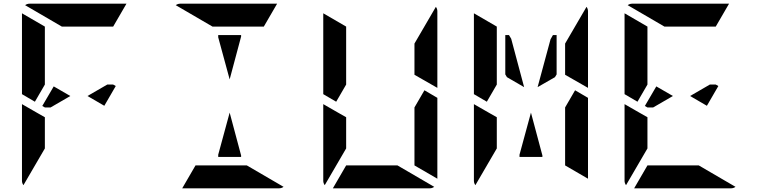

<svg xmlns="http://www.w3.org/2000/svg" viewBox="-20 -1020 4120 1040"><path d="M271 -552 361 -500 254 -438H223L209 -446ZM223 -302V-216L107 -17Q99 -28 99 -41V-456L158 -422L186 -406L223 -385ZM169 -469 99 -510V-948L223 -876V-698V-590V-562ZM315 -876 116 -992Q127 -1000 140 -1000H346H470H665L593 -876H554H470H346ZM607 -554 545 -447 454 -500 561 -562H593Z M1162 -818V-830H1286V-822L1224 -590ZM1131 -876 932 -992Q943 -1000 956 -1000H1162H1286H1481L1409 -876H1370H1286H1162ZM1286 -178V-170H1162V-182L1224 -410ZM1317 -124 1516 -8Q1505 0 1492 0H1286H1162H967L1039 -124H1078H1162H1286Z M2225 -698V-784L2341 -983Q2349 -972 2349 -959V-544L2225 -615ZM2279 -531 2349 -490V-52L2225 -124V-138V-170V-302V-396V-438ZM1855 -302V-216L1739 -17Q1731 -28 1731 -41V-456L1790 -422L1818 -406L1855 -385ZM1801 -469 1731 -510V-948L1855 -876V-698V-590V-562ZM2133 -124 2332 -8Q2321 0 2308 0H2102H1978H1783L1855 -124H1894H1978H2102Z M3041 -698V-784L3157 -983Q3165 -972 3165 -959V-544L3041 -615ZM2819 -548 2726 -602 2717 -617V-830H2737L2749 -810ZM3095 -531 3165 -490V-52L3041 -124V-138V-170V-302V-396V-438ZM2671 -302V-216L2555 -17Q2547 -28 2547 -41V-456L2606 -422L2634 -406L2671 -385ZM2617 -469 2547 -510V-948L2671 -876V-698V-590V-562ZM2918 -178V-170H2794V-182L2856 -410ZM2892 -548 2962 -807 2975 -830H2995V-617L2986 -602Z M3535 -552 3625 -500 3518 -438H3487L3473 -446ZM3487 -302V-216L3371 -17Q3363 -28 3363 -41V-456L3422 -422L3450 -406L3487 -385ZM3433 -469 3363 -510V-948L3487 -876V-698V-590V-562ZM3579 -876 3380 -992Q3391 -1000 3404 -1000H3610H3734H3929L3857 -876H3818H3734H3610ZM3765 -124 3964 -8Q3953 0 3940 0H3734H3610H3415L3487 -124H3526H3610H3734ZM3871 -554 3809 -447 3718 -500 3825 -562H3857Z"/></svg>

Font: DSEG14 Modern Mini
Style: Bold
Weight: 700
Designer: Keshikan(Twitter:@keshinomi_88pro)
Version: Version 0.46